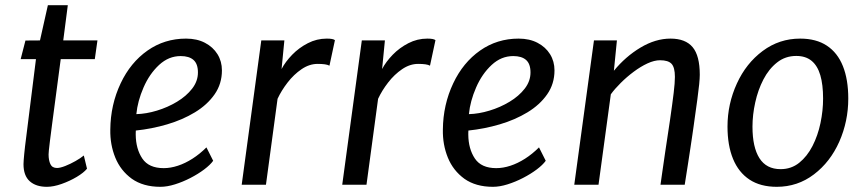

<svg xmlns="http://www.w3.org/2000/svg" viewBox="-20 -713 3340 741"><path d="M160.8 8Q118.8 8 94.8 -13.5Q70.7 -35 70.7 -79.5Q70.7 -85.8 71.5 -95.7Q72.2 -105.5 73.5 -118.8Q74.7 -132.2 76.7 -148.5L118.8 -484.9H59.8L78.2 -556.6L134.3 -557L164.8 -693H241.7L224.1 -557H356.1L345.9 -484.9H214.4Q202.7 -397.4 194.6 -335.7Q186.5 -274.1 181 -233.3Q175.6 -192.5 172.7 -168.6Q169.8 -144.7 168.6 -133Q167.5 -121.4 167.5 -117Q167.5 -94.3 174.5 -79.5Q181.4 -64.7 200 -64.7Q212.2 -64.7 232 -72.5Q251.8 -80.3 271.5 -91.5Q291.3 -102.7 303.5 -112.9L315.8 -61.9Q303.1 -46.4 276.2 -30.3Q249.2 -14.2 217.8 -3.1Q186.4 8 160.8 8Z M599 8Q532.7 8 488.7 -23.1Q445.3 -54.7 425 -104.6Q404.6 -154.6 405.7 -212.9Q406.6 -309.1 445.7 -391.5Q483.5 -471.6 549.2 -517.8Q614.9 -564 698.1 -564Q740.2 -564 771.2 -547.7Q802.2 -531.5 819.4 -503.8Q836.5 -476.1 836.5 -441.4Q836.5 -389.4 808.2 -348.9Q780 -308.4 732.1 -279.4Q684.2 -250.4 625 -233Q565.8 -215.6 504.2 -209.2Q504 -206.1 503.9 -202Q503.8 -197.9 503.8 -193.2Q504.4 -138.2 529.3 -101.1Q554.2 -64.1 611.7 -64.1Q638.3 -64.1 666.5 -73.4Q694.7 -82.6 722.7 -100.5Q750.8 -118.4 776.7 -144.2L802.7 -92.5Q791.4 -76.7 768.1 -59.1Q744.8 -41.6 715.2 -26.3Q685.6 -11 655.2 -1.5Q624.9 8 599 8ZM506.2 -272.5Q544.4 -273.5 585.7 -286.1Q627.1 -298.6 663.1 -320.3Q699.2 -342 721.5 -370.8Q743.9 -399.6 743.9 -433.4Q743.9 -466.5 726.8 -481.6Q709.8 -496.6 677.4 -496.6Q654.3 -496.6 633.5 -488.2Q612.8 -479.7 594.1 -462.5Q556.6 -427.7 533.9 -375.2Q511.1 -322.8 506.2 -272.5Z M1006.4 0H912.8L988.4 -557H1077.5L1066.7 -446.6Q1081.4 -474.7 1107.6 -501.7Q1133.8 -528.7 1168.1 -546.3Q1202.4 -564 1241.2 -564Q1265.7 -564 1272.6 -558L1251.5 -459.5Q1245.3 -463.1 1233.7 -464.8Q1222.1 -466.4 1205.8 -466.4Q1173.9 -466.4 1143.9 -446Q1113.9 -425.6 1089.9 -394.5Q1065.9 -363.4 1051.2 -331.7Z M1394.4 0H1300.8L1376.4 -557H1465.5L1454.7 -446.6Q1469.4 -474.7 1495.6 -501.7Q1521.8 -528.7 1556.1 -546.3Q1590.4 -564 1629.2 -564Q1653.7 -564 1660.6 -558L1639.5 -459.5Q1633.3 -463.1 1621.7 -464.8Q1610.1 -466.4 1593.8 -466.4Q1561.9 -466.4 1531.9 -446Q1501.9 -425.6 1477.9 -394.5Q1453.9 -363.4 1439.2 -331.7Z M1882.5 8Q1816.2 8 1772.2 -23.1Q1728.8 -54.7 1708.5 -104.6Q1688.1 -154.6 1689.2 -212.9Q1690.1 -309.1 1729.2 -391.5Q1767 -471.6 1832.7 -517.8Q1898.4 -564 1981.6 -564Q2023.7 -564 2054.7 -547.7Q2085.7 -531.5 2102.9 -503.8Q2120 -476.1 2120 -441.4Q2120 -389.4 2091.7 -348.9Q2063.5 -308.4 2015.6 -279.4Q1967.7 -250.4 1908.5 -233Q1849.3 -215.6 1787.7 -209.2Q1787.5 -206.1 1787.4 -202Q1787.3 -197.9 1787.3 -193.2Q1787.9 -138.2 1812.8 -101.1Q1837.7 -64.1 1895.2 -64.1Q1921.8 -64.1 1950 -73.4Q1978.2 -82.6 2006.2 -100.5Q2034.3 -118.4 2060.2 -144.2L2086.2 -92.5Q2074.9 -76.7 2051.6 -59.1Q2028.3 -41.6 1998.7 -26.3Q1969.1 -11 1938.7 -1.5Q1908.4 8 1882.5 8ZM1789.7 -272.5Q1827.9 -273.5 1869.2 -286.1Q1910.6 -298.6 1946.6 -320.3Q1982.7 -342 2005 -370.8Q2027.4 -399.6 2027.4 -433.4Q2027.4 -466.5 2010.3 -481.6Q1993.3 -496.6 1960.9 -496.6Q1937.8 -496.6 1917 -488.2Q1896.3 -479.7 1877.6 -462.5Q1840.1 -427.7 1817.4 -375.2Q1794.6 -322.8 1789.7 -272.5Z M2289.9 0H2196.3L2272.3 -557H2360.9L2349.2 -439.9Q2394.1 -494.7 2452 -529.4Q2509.9 -564 2567.7 -564Q2625.5 -564 2653.1 -531Q2680.7 -498 2680.7 -424.5Q2680.7 -411.1 2678.4 -387.6Q2676 -364.1 2671.4 -329.9Q2666.8 -295.8 2660.3 -250.3Q2658.8 -239 2656.8 -224.8Q2654.8 -210.5 2651.9 -190.9Q2649 -171.4 2645 -144.6Q2641 -117.9 2635.5 -82.3Q2630 -46.7 2622.6 0H2529.1Q2531.4 -16 2535.8 -47.4Q2540.2 -78.8 2547.6 -128.7Q2555 -178.7 2565.9 -250.3Q2575.3 -315.5 2580 -354.7Q2584.7 -393.9 2584.7 -416.3Q2584.7 -452.8 2571.8 -466.7Q2558.9 -480.5 2527.4 -480.5Q2505.4 -480.5 2478.8 -468.3Q2452.3 -456 2425.7 -436.1Q2399 -416.2 2375.9 -393.2Q2352.8 -370.3 2337.4 -349.1Z M2977.9 8Q2914.9 8 2872.7 -19.8Q2830.5 -47.7 2809.1 -99.7Q2787.7 -151.8 2787.7 -224.6Q2787.7 -311.7 2824 -390.9Q2859.5 -468.6 2923.5 -516.3Q2987.5 -564 3068.1 -564Q3130.1 -564 3171.3 -536.7Q3212.5 -509.4 3233.1 -457.8Q3253.8 -406.1 3253.8 -332.7Q3253.8 -244.9 3219.2 -166.4Q3184.4 -87.9 3121.3 -40Q3058.3 8 2977.9 8ZM2992.6 -60.2Q3033.8 -60.2 3064.5 -84.8Q3095.1 -109.4 3115.8 -149.6Q3136.4 -189.9 3146.5 -237.9Q3156.6 -285.9 3156.6 -332.7Q3156.6 -386.3 3145.9 -422.8Q3135.1 -459.4 3112.3 -478.2Q3089.4 -497.1 3053.2 -497.1Q3010.7 -497.1 2979 -471.9Q2947.2 -446.8 2926.2 -406.2Q2905.2 -365.6 2894.7 -317.6Q2884.1 -269.7 2884.1 -224.1Q2884.1 -144.6 2911 -102.4Q2937.9 -60.2 2992.6 -60.2Z"/></svg>

Font: Merriweather Sans Variable Regular
Style: Italic
Weight: 300
Italic angle: -8°
Designer: Eben Sorkin
Foundry: Eben Sorkin
Version: Version 2.001